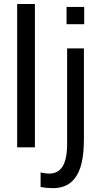

<svg xmlns="http://www.w3.org/2000/svg" viewBox="-20 -746 542 972"><path d="M156.7 0V-725.6H66.9V0ZM406.2 -623.5V-710.9H316.9V-623.5ZM247.6 206.5C388.7 206.5 404.8 65.4 404.8 -45.9V-501H319.8V-17.6C319.8 85.4 289.6 132.8 228.5 132.8C216.8 132.8 202.6 130.9 185.5 127V200.7C206.1 204.6 226.6 206.5 247.6 206.5Z"/></svg>

Font: Ride
Style: Regular
Weight: 400
Version: Version 3.000